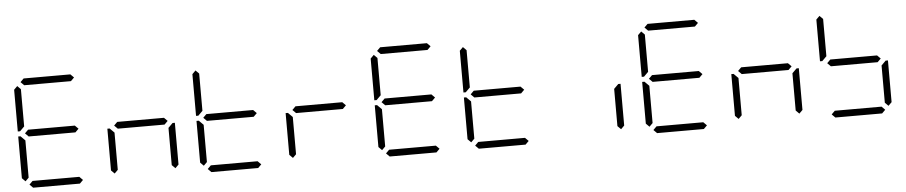

<svg xmlns="http://www.w3.org/2000/svg" viewBox="-50 -1375 8259 1751"><g transform="rotate(-5 4080.0 -500.0)"><path d="M130 -64 99 -95V-477H120L130 -467L161 -436V-95ZM163 -500 194 -531H622L653 -500L622 -469H194ZM194 -938 163 -969 194 -1000H622L653 -969L622 -938ZM130 -533 120 -523H99V-905L130 -936L161 -905V-564ZM653 -31 622 0H194L163 -31L194 -62H622Z M946 -64 915 -95V-477H936L946 -467L977 -436V-95ZM979 -500 1010 -531H1438L1469 -500L1438 -469H1010ZM1502 -467 1512 -477H1533V-95L1502 -64L1471 -95V-436Z M1762 -64 1731 -95V-477H1752L1762 -467L1793 -436V-95ZM1795 -500 1826 -531H2254L2285 -500L2254 -469H1826ZM1762 -533 1752 -523H1731V-905L1762 -936L1793 -905V-564ZM2285 -31 2254 0H1826L1795 -31L1826 -62H2254Z M2578 -64 2547 -95V-477H2568L2578 -467L2609 -436V-95ZM2611 -500 2642 -531H3070L3101 -500L3070 -469H2642Z M3394 -64 3363 -95V-477H3384L3394 -467L3425 -436V-95ZM3427 -500 3458 -531H3886L3917 -500L3886 -469H3458ZM3458 -938 3427 -969 3458 -1000H3886L3917 -969L3886 -938ZM3394 -533 3384 -523H3363V-905L3394 -936L3425 -905V-564ZM3917 -31 3886 0H3458L3427 -31L3458 -62H3886Z M4210 -64 4179 -95V-477H4200L4210 -467L4241 -436V-95ZM4243 -500 4274 -531H4702L4733 -500L4702 -469H4274ZM4210 -533 4200 -523H4179V-905L4210 -936L4241 -905V-564ZM4733 -31 4702 0H4274L4243 -31L4274 -62H4702Z M5582 -467 5592 -477H5613V-95L5582 -64L5551 -95V-436Z M5842 -64 5811 -95V-477H5832L5842 -467L5873 -436V-95ZM5875 -500 5906 -531H6334L6365 -500L6334 -469H5906ZM5906 -938 5875 -969 5906 -1000H6334L6365 -969L6334 -938ZM5842 -533 5832 -523H5811V-905L5842 -936L5873 -905V-564ZM6365 -31 6334 0H5906L5875 -31L5906 -62H6334Z M6658 -64 6627 -95V-477H6648L6658 -467L6689 -436V-95ZM6691 -500 6722 -531H7150L7181 -500L7150 -469H6722ZM7214 -467 7224 -477H7245V-95L7214 -64L7183 -95V-436Z M7507 -500 7538 -531H7966L7997 -500L7966 -469H7538ZM7474 -533 7464 -523H7443V-905L7474 -936L7505 -905V-564ZM8030 -467 8040 -477H8061V-95L8030 -64L7999 -95V-436ZM7997 -31 7966 0H7538L7507 -31L7538 -62H7966Z"/></g></svg>

Font: DSEG7 Classic Mini
Style: Light
Weight: 300
Designer: Keshikan(Twitter:@keshinomi_88pro)
Version: Version 0.46